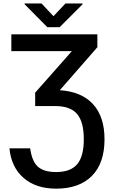

<svg xmlns="http://www.w3.org/2000/svg" viewBox="-20 -915 690 1141"><path d="M36.1 0ZM335.4 -378.9Q464.4 -370.6 532.7 -296.1Q601.1 -221.7 601.1 -86.9Q601.1 54.2 526.4 130.1Q451.7 206.1 313.5 206.1Q193.4 206.1 120.1 142.3Q46.9 78.6 36.1 -33.7H159.2Q169.9 43.9 205.3 75.7Q240.7 107.4 313.5 107.4Q399.4 107.4 438.7 60.8Q478 14.2 478 -86.9Q478 -190.4 438.5 -237.3Q398.9 -284.2 309.6 -284.7H189V-364.3L407.2 -611.3H47.4V-710.9H558.6V-634.3ZM297.9 -818.8 369.1 -894.5H470.7V-889.6L334.5 -753.4H261.2L126 -890.1V-894.5H226.6Z"/></svg>

Font: Roboto Medium
Style: Regular
Weight: 500
Designer: Google
Version: Version 2.134; 2016; ttfautohint (v1.6)